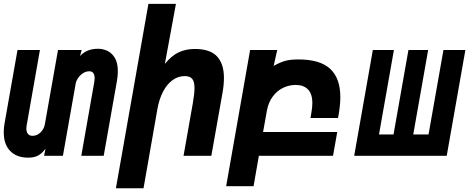

<svg xmlns="http://www.w3.org/2000/svg" viewBox="-30 -810 2450 998"><path d="M-10.5 -122Q-10.5 -146 -6.5 -167.5L61 -550H177.5L108 -155Q107 -150 107 -141.5Q107 -123.5 115.5 -113.8Q124 -104 138.5 -104Q162.5 -104 180.5 -121.5Q198.5 -139 203 -163L271.5 -550H394.5L386 -518.5Q419.5 -556.5 480 -556.5Q502.5 -556.5 525.5 -547Q548.5 -537.5 565.5 -511.5Q582.5 -485.5 582.5 -439.5Q582.5 -418 578 -390L509 0H392.5L460.5 -386Q462 -395 462 -403Q462 -419.5 455.5 -429.5Q449 -439.5 434 -439.5Q417.5 -439.5 402.2 -430Q387 -420.5 376.8 -405.8Q366.5 -391 363.5 -376L297 0H199L206.5 -37Q188 -12 167.5 -1.2Q147 9.5 116.5 9.5Q57 9.5 23.2 -25Q-10.5 -59.5 -10.5 -122Z M741.5 -790H884.5L827 -478Q862 -521 899.2 -538.2Q936.5 -555.5 983 -555.5Q1062 -555.5 1098 -516.8Q1134 -478 1134 -405Q1134 -369 1126.5 -327L1068.5 0H924L972 -272Q981 -322.5 981 -352Q981 -386 969 -400.2Q957 -414.5 930 -414.5Q895.5 -414.5 866.5 -393.2Q837.5 -372 817.5 -333.5Q797.5 -295 788.5 -245L716 168.5H572.5Z M1270 -550H1411L1392.5 -467.5Q1426.5 -486.5 1453 -493.8Q1479.5 -501 1521.5 -501Q1633.5 -501 1686.2 -452.2Q1739 -403.5 1739 -305Q1739 -263.5 1730 -213L1727 -196.5H1584L1589 -227Q1593.5 -253.5 1593.5 -274Q1593.5 -323 1570.2 -345.8Q1547 -368.5 1507.5 -368.5Q1472 -368.5 1440.5 -353Q1409 -337.5 1386.8 -307Q1364.5 -276.5 1357 -233L1337.5 -124H1723L1701 0H1315.5L1288 158H1145.5Z M2292 0H1811L1908 -550H2017.5L1940 -111H2015.5L2093 -550H2195.5L2118 -111H2197.5L2275 -550H2389Z"/></svg>

Font: JuliaMono ExtraBold
Style: Italic
Weight: 800
Italic angle: -9°
Monospace: yes
Designer: cormullion
Foundry: corm
Version: Version 0.057; ttfautohint (v1.8.4)